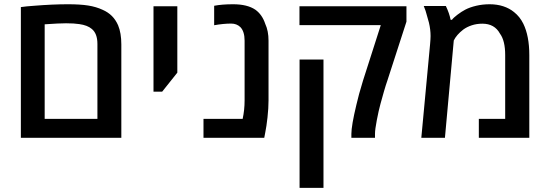

<svg xmlns="http://www.w3.org/2000/svg" viewBox="-20 -661 2647 921"><path d="M143.1 -633.3Q232.4 -640.6 305.7 -640.6Q364.7 -640.6 403.1 -634.5Q441.4 -628.4 472.7 -613.8Q499 -602.1 516.8 -584.2Q534.7 -566.4 546.4 -540Q562 -502.9 562 -447.8V0H80.1V-627Q106.4 -630.9 143.1 -633.3ZM447.3 -90.8V-450.2Q447.3 -500.5 419.9 -522.5Q399.4 -540 360.4 -545.4Q335.9 -549.3 296.9 -549.3Q264.2 -549.3 194.3 -544.4V-90.8Z M716.3 -630.9H830.6V-312.5L757.8 -221.2H716.3Z M956.1 -90.8H1144Q1153.3 -133.8 1153.3 -178.7V-465.8Q1153.3 -510.3 1132.8 -531.2Q1115.2 -547.9 1088.9 -547.9Q1052.2 -547.9 1007.3 -540V-633.3Q1044.9 -640.6 1098.1 -640.6Q1166.5 -640.6 1205.1 -614.3Q1237.8 -590.8 1252.4 -546.4Q1268.1 -512.7 1268.1 -465.8V-178.7Q1268.1 -142.6 1263.2 -98.1Q1258.3 -53.7 1252.4 -25.4L1247.6 0H956.1Z M1665.5 -18.6Q1665.5 -58.1 1689.5 -158.2Q1699.7 -204.1 1721.2 -273.9L1806.6 -540.5H1416.5V-630.9H1929.7V-557.1L1837.4 -272Q1831.5 -255.9 1821.8 -222.4Q1812 -189 1805.2 -163.1Q1796.4 -130.9 1787.6 -85.2Q1778.8 -39.6 1778.8 -18.6V0H1665.5ZM1417 -375.5H1531.7V240.2H1417Z M2045.4 -488.3Q2045.4 -519 2037.6 -552.2Q2036.1 -560.1 2024.9 -597.2L2021.5 -608.9L2012.7 -632.3H2118.7Q2135.7 -596.7 2141.6 -565.9H2147.9Q2154.8 -575.7 2174.1 -590.3Q2193.4 -605 2211.9 -614.7Q2233.4 -626 2264.2 -633.3Q2294.9 -640.6 2328.6 -640.6Q2364.3 -640.6 2394 -630.9Q2423.8 -621.1 2445.8 -603Q2473.6 -581.1 2490.2 -547.4Q2519 -488.3 2519 -397V0H2276.9V-90.8H2403.3V-397Q2403.3 -465.8 2378.4 -499.5Q2352.5 -547.4 2293.9 -547.4Q2266.6 -547.4 2242.9 -539.6Q2219.2 -531.7 2202.1 -519Q2169.9 -494.1 2156.7 -466.8L2114.3 0H2001L2043 -448.2Q2045.4 -475.1 2045.4 -488.3Z"/></svg>

Font: Viking Open Sans Light
Style: Bold
Weight: 600
Foundry: Ascender Corporation
Version: Version 2.001